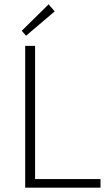

<svg xmlns="http://www.w3.org/2000/svg" viewBox="-20 -872 507 892"><path d="M97 0V-659H143V-40H447V0ZM101 -706 81 -729 206 -852 234 -819Z"/></svg>

Font: Toshiba Sans Light
Style: Regular
Weight: 300
Designer: Paul D. Hunt
Foundry: Toshiba Corporation
Version: Version 2.020;PS 2.0;hotconv 1.0.86;makeotf.lib2.5.63406